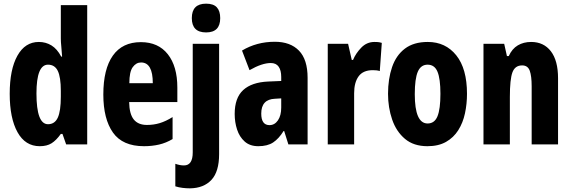

<svg xmlns="http://www.w3.org/2000/svg" viewBox="-20 -788 3121 1048"><path d="M197 10Q118 10 75.5 -66.5Q33 -143 33 -276Q33 -409 75 -484Q117 -559 192 -559Q230 -559 261 -540Q292 -521 314 -479H319Q317 -512 314.5 -535.5Q312 -559 312 -578V-760H456V0H341L321 -57H312Q287 -22 261.5 -6Q236 10 197 10ZM242 -110Q279 -110 295.5 -146Q312 -182 312 -260V-292Q312 -367 295.5 -401Q279 -435 242 -435Q179 -435 179 -278Q179 -110 242 -110Z M749 -558Q844 -558 896 -492Q948 -426 948 -310V-231H685Q686 -166 710 -136Q734 -106 782 -106Q819 -106 852 -116Q885 -126 922 -149V-29Q887 -8 848.5 1Q810 10 766 10Q649 10 596.5 -64.5Q544 -139 544 -272Q544 -411 596 -484.5Q648 -558 749 -558ZM750 -447Q723 -447 704.5 -421.5Q686 -396 686 -334H814Q814 -447 750 -447Z M1027 -689Q1027 -768 1105 -768Q1145 -768 1163.5 -748Q1182 -728 1182 -689Q1182 -611 1105 -611Q1027 -611 1027 -689ZM1017 240Q997 240 976.5 237.5Q956 235 937 229V106Q962 115 984 115Q1032 115 1032 44V-549H1176V53Q1176 149 1134 194Q1092 239 1017 240Z M1480 -560Q1565 -560 1612 -511.5Q1659 -463 1659 -363V0H1554L1531 -73H1528Q1502 -31 1471 -10.5Q1440 10 1390 10Q1344 10 1315.5 -15.5Q1287 -41 1274 -81Q1261 -121 1261 -166Q1261 -254 1307.5 -296.5Q1354 -339 1444 -343L1515 -346V-368Q1515 -404 1501 -424Q1487 -444 1458 -444Q1410 -444 1342 -405L1301 -512Q1381 -560 1480 -560ZM1481 -249Q1406 -246 1406 -168Q1406 -105 1451 -105Q1479 -105 1497 -131Q1515 -157 1515 -201V-251Z M2024 -559Q2032 -559 2041 -558.5Q2050 -558 2064 -554L2053 -400Q2045 -403 2034.5 -404Q2024 -405 2015 -405Q1962 -405 1937.5 -371.5Q1913 -338 1913 -279V0H1769V-549H1880L1900 -461H1907Q1922 -497 1952 -528Q1982 -559 2024 -559Z M2529 -276Q2529 -221 2518 -169.5Q2507 -118 2481.5 -77.5Q2456 -37 2414.5 -13.5Q2373 10 2313 10Q2238 10 2190.5 -30Q2143 -70 2120.5 -135.5Q2098 -201 2098 -276Q2098 -357 2120 -421.5Q2142 -486 2190 -522.5Q2238 -559 2315 -559Q2412 -559 2470.5 -486Q2529 -413 2529 -276ZM2244 -274Q2244 -114 2314 -114Q2352 -114 2368 -153.5Q2384 -193 2384 -276Q2384 -358 2368 -396.5Q2352 -435 2314 -435Q2277 -435 2260.5 -396.5Q2244 -358 2244 -274Z M2879 -559Q2948 -559 2987 -508Q3026 -457 3026 -361V0H2882V-317Q2882 -373 2871.5 -402Q2861 -431 2830 -431Q2791 -431 2777 -393Q2763 -355 2763 -259V0H2619V-549H2732L2747 -482H2757Q2775 -522 2806.5 -540.5Q2838 -559 2879 -559Z"/></svg>

Font: Noto Sans Tamil ExtraCondensed ExtraBold
Style: Regular
Weight: 800
Width: 2
Designer: Jelle Bosma - Monotype Design Team
Foundry: Monotype Imaging Inc.
Version: Version 2.004; ttfautohint (v1.8.4.7-5d5b)